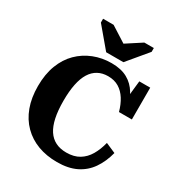

<svg xmlns="http://www.w3.org/2000/svg" viewBox="-220 -1100 1180 1265"><g transform="rotate(30 370.0 -468.0)"><path d="M321 -772H452L579 -924V-953H507L350 -851L432 -852L273 -953H193V-924ZM412 -642Q369 -642 336 -624Q303 -606 281 -570.5Q259 -535 248 -481Q237 -427 237 -355Q237 -281 248.5 -227Q260 -173 283 -138Q306 -103 341 -85.5Q376 -68 423 -68Q481 -68 520.5 -92Q560 -116 585 -158.5Q610 -201 624 -257L700 -224Q681 -150 643 -95.5Q605 -41 545.5 -12Q486 17 401 17Q321 17 255.5 -7.5Q190 -32 142 -80Q94 -128 68.5 -197Q43 -266 43 -355Q43 -445 69.5 -514.5Q96 -584 143.5 -631Q191 -678 254 -703Q317 -728 389 -728Q462 -728 510.5 -701Q559 -674 588 -625Q617 -576 630 -509L587 -539L606 -715H689V-473H591Q577 -524 553 -562Q529 -600 494.5 -621Q460 -642 412 -642Z"/></g></svg>

Font: Roboto Serif
Style: Bold
Weight: 700
Designer: Greg Gazdowicz
Foundry: Commercial Type
Version: Version 1.008